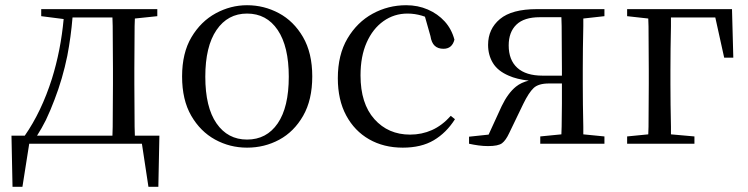

<svg xmlns="http://www.w3.org/2000/svg" viewBox="-20 -551 2866 736"><path d="M138 -489V-516H583V-489L497 -480Q496 -467 496 -451Q496 -410 495.5 -366Q495 -322 495 -288V-229Q495 -194 495.5 -150Q496 -106 496 -65Q496 -46 497 -31H591L587 165H549L524 0H92L66 165H28L24 -31H75Q139 -123 179 -249Q213 -358 224 -478ZM411 -31Q412 -46 412 -65Q412 -106 412.5 -150Q413 -194 413 -229V-288Q413 -322 412.5 -366Q412 -410 412 -451Q412 -469 411 -484H258Q252 -410 238 -337Q220 -249 189 -169Q174 -129 156 -91Q140 -59 122 -31Z M927 15Q861 15 804.5 -16Q748 -47 713 -107.5Q678 -168 678 -258Q678 -348 714 -408.5Q750 -469 807 -500Q864 -531 927 -531Q992 -531 1049 -500.5Q1106 -470 1141.5 -409Q1177 -348 1177 -258Q1177 -168 1142 -107Q1107 -46 1050.5 -15.5Q994 15 927 15ZM927 -16Q1002 -16 1044.5 -78Q1087 -140 1087 -257Q1087 -373 1044.5 -436Q1002 -499 927 -499Q853 -499 810 -436Q767 -373 767 -257Q767 -140 810 -78Q853 -16 927 -16Z M1524 15Q1451 15 1395 -17Q1339 -49 1307 -108.5Q1275 -168 1275 -251Q1275 -341 1312 -403.5Q1349 -466 1408.5 -498.5Q1468 -531 1537 -531Q1582 -531 1620 -514.5Q1658 -498 1684.5 -469Q1711 -440 1722 -399Q1713 -364 1680 -364Q1659 -364 1646.5 -375.5Q1634 -387 1630 -413L1609 -487Q1603 -489 1597 -491Q1570 -499 1542 -499Q1491 -499 1450 -470Q1409 -441 1385.5 -388Q1362 -335 1362 -262Q1362 -154 1415 -94.5Q1468 -35 1552 -35Q1597 -35 1636 -52.5Q1675 -70 1708 -107L1724 -94Q1691 -42 1643 -13.5Q1595 15 1524 15Z M2038 -516H2297V-489L2216 -480Q2216 -467 2216 -451Q2215 -410 2214.5 -366Q2214 -322 2214 -288V-229Q2214 -194 2214.5 -150Q2215 -106 2216 -65Q2216 -49 2216 -36L2297 -28V0H2051V-28L2132 -36Q2133 -50 2133 -66Q2133 -107 2134 -154Q2134 -195 2134 -231H2084Q2044 -231 2025.5 -213.5Q2007 -196 1986 -153L1932 -41Q1919 -13 1904.5 -2Q1890 9 1851 9Q1833 9 1814.5 6.5Q1796 4 1778 0V-27L1853 -35L1903 -144Q1927 -194 1958 -219Q1978 -235 2007 -242Q1961 -247 1930 -261Q1888 -279 1869.5 -309.5Q1851 -340 1851 -379Q1851 -440 1896.5 -478Q1942 -516 2038 -516ZM2132 -485H2049Q1989 -485 1959.5 -456.5Q1930 -428 1930 -377Q1930 -321 1963 -291Q1996 -261 2060 -261H2134V-288Q2134 -322 2133.5 -366Q2133 -410 2133 -451Q2133 -470 2132 -485Z M2384 0V-28L2465 -36Q2466 -49 2466 -65Q2466 -106 2466.5 -150Q2467 -194 2467 -229V-280Q2467 -318 2466.5 -363.5Q2466 -409 2466 -450Q2466 -467 2465 -480L2384 -489V-516H2786L2791 -330H2756L2722 -484H2552Q2552 -469 2552 -450Q2551 -409 2550.5 -363.5Q2550 -318 2550 -280V-229Q2550 -194 2550.5 -150Q2551 -106 2552 -65Q2552 -49 2552 -36L2642 -28V0Z"/></svg>

Font: Early Summer Mincho
Style: Regular
Weight: 400
Designer: GuiWonder
Version: Version 1.002